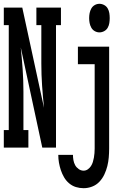

<svg xmlns="http://www.w3.org/2000/svg" viewBox="-30 -775 650 1008"><path d="M-10 0V-92H16V-643H-10V-735H87L201 -209Q195 -267 191 -325Q187 -383 187 -441V-643H161V-735H290V-643H264V0H192L79 -526Q85 -468 89 -410Q93 -352 93 -294V-92H119V0ZM492 -605Q479 -605 467.5 -611.5Q456 -618 449.5 -629.5Q443 -641 440.5 -654Q438 -667 438 -680Q438 -693 440.5 -706Q443 -719 449.5 -730.5Q456 -742 467.5 -748.5Q479 -755 492 -755Q505 -755 517 -748.5Q529 -742 535.5 -730.5Q542 -719 544 -706Q546 -693 546 -680Q546 -667 544 -654Q542 -641 535.5 -629.5Q529 -618 517 -611.5Q505 -605 492 -605ZM409 213Q388 213 368.5 207Q349 201 333 187.5Q317 174 306.5 156Q296 138 289.5 118.5Q283 99 279.5 79Q276 59 276 38H353Q353 52 355.5 66Q358 80 364.5 92Q371 104 383 112.5Q395 121 409 121Q421 121 431 114Q441 107 447.5 97Q454 87 457.5 75.5Q461 64 463 52.5Q465 41 466 29Q467 17 467 5V-438H379V-530H543V5Q543 28 541 51.5Q539 75 533.5 97Q528 119 518 140.5Q508 162 492 179Q476 196 454 204.5Q432 213 409 213Z"/></svg>

Font: Iosevka Slab Semibold Extended
Style: Regular
Weight: 600
Width: 7
Monospace: yes
Designer: Belleve Invis
Foundry: Belleve Invis
Version: Version 11.1.0; ttfautohint (v1.8.3)